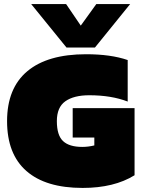

<svg xmlns="http://www.w3.org/2000/svg" viewBox="-20 -923 703 953"><path d="M310.1 -687 134.8 -902.8H308.1L380.9 -795.9L458 -902.8H626L451.2 -687ZM390.1 9.8Q207 9.8 111.1 -74.2Q15.1 -158.2 15.1 -321.8Q15.1 -485.4 115.7 -569.6Q216.3 -653.8 407.2 -653.8Q529.8 -653.8 613.8 -625V-418.9Q532.7 -450.2 422.9 -450.2Q346.7 -450.2 304.4 -420.4Q262.2 -390.6 262.2 -321.8Q262.2 -251.5 293 -222.7Q323.7 -193.8 388.2 -193.8Q418 -193.8 448.2 -201.2V-240.2H340.8V-386.2H647.9V-53.2Q546.4 9.8 390.1 9.8Z"/></svg>

Font: Kanit Black
Style: Regular
Weight: 900
Designer: Katatrad Team
Foundry: CadsonDemak
Version: Version 1.000;PS 001.000;hotconv 1.0.88;makeotf.lib2.5.64775